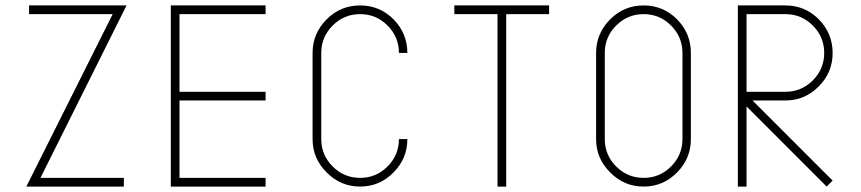

<svg xmlns="http://www.w3.org/2000/svg" viewBox="-20 -687 3172 707"><path d="M77 0 395 -635H87V-667H446L129 -32H436V0Z M641 -635V-349H958V-317H641V-32H958V0H609V-667H958V-635Z M1183 -52Q1131 -103 1131 -175V-492Q1131 -564 1183 -616Q1234 -667 1306 -667Q1378 -667 1429 -616Q1480 -564 1480 -492H1449Q1449 -551 1407 -593Q1365 -635 1306 -635Q1247 -635 1205 -593Q1163 -551 1163 -492V-175Q1163 -116 1205 -74Q1247 -32 1306 -32Q1365 -32 1407 -74Q1449 -116 1449 -175H1480Q1480 -103 1429 -52Q1378 0 1306 0Q1234 0 1183 -52Z M2002 -667V-635H1844V0H1812V-635H1653V-667Z M2473 -616Q2524 -564 2524 -492V-175Q2524 -103 2473 -52Q2422 0 2350 0Q2278 0 2227 -52Q2175 -103 2175 -175V-492Q2175 -564 2227 -616Q2278 -667 2350 -667Q2422 -667 2473 -616ZM2493 -492Q2493 -551 2451 -593Q2409 -635 2350 -635Q2291 -635 2249 -593Q2207 -551 2207 -492V-175Q2207 -116 2249 -74Q2291 -32 2350 -32Q2409 -32 2451 -74Q2493 -116 2493 -175Z M3046 -22 3024 0 2729 -295V0H2697V-667H2872Q2944 -667 2995 -616Q3046 -564 3046 -492Q3046 -420 2995 -369Q2944 -317 2872 -317H2751ZM2729 -349H2872Q2931 -349 2973 -391Q3015 -433 3015 -492Q3015 -551 2973 -593Q2931 -635 2872 -635H2729Z"/></svg>

Font: Zector
Style: Regular
Weight: 400
Designer: GGBot
Version: 0.72